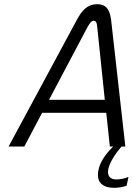

<svg xmlns="http://www.w3.org/2000/svg" viewBox="-20 -699 640 916"><path d="M347 -605 21 0H96L181 -161H487L504 0H520C482 37 457 76 450 111C438 167 465 197 525 197C543 197 565 194 584 187L593 145C574 153 553 157 535 157C504 157 490 139 497 106C504 76 527 38 560 0H578L510 -605C503 -657 484 -679 444 -679C398 -679 372 -651 347 -605ZM214 -223 397 -569C411 -594 418 -600 427 -600C437 -600 442 -593 444 -569L480 -223Z"/></svg>

Font: LT Wave Mono Light
Style: Italic
Weight: 300
Designer: Daniel Lyons
Version: Version 2.5 (Glyphs App)